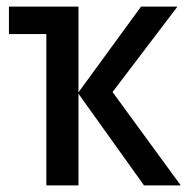

<svg xmlns="http://www.w3.org/2000/svg" viewBox="-20 -560 570 580"><path d="M120 0H217V-277L415 0H526L320 -282L516 -540H406L217 -281V-540H7V-457H120Z"/></svg>

Font: Noto Sans Mono Condensed Medium
Style: Regular
Weight: 500
Width: 3
Designer: Monotype Design Team
Foundry: Monotype Imaging Inc.
Version: Version 2.014